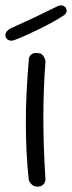

<svg xmlns="http://www.w3.org/2000/svg" viewBox="-48 -694 268 713"><path d="M91 -1Q82 -1 76 -4.5Q70 -8 66 -13Q62 -18 60.5 -21.5Q59 -25 59 -25Q53 -79 50.5 -133Q48 -187 48 -242.5Q48 -298 51 -355.5Q54 -413 59 -474Q59 -474 59.5 -477.5Q60 -481 63 -486Q66 -491 72.5 -494.5Q79 -498 90 -497Q101 -497 107 -492.5Q113 -488 116 -481.5Q119 -475 120 -470.5Q121 -466 121 -466Q117 -415 115 -363Q113 -311 113 -256.5Q113 -202 115 -144.5Q117 -87 121 -26Q121 -26 120 -22Q119 -18 116.5 -13.5Q114 -9 108 -5Q102 -1 91 -1ZM5 -545Q5 -545 1.5 -544Q-2 -543 -7 -543Q-12 -543 -17 -545.5Q-22 -548 -26 -554Q-29 -561 -27.5 -567.5Q-26 -574 -22.5 -578Q-19 -582 -15.5 -584.5Q-12 -587 -12 -587Q37 -609 81.5 -630Q126 -651 168 -672Q168 -672 171 -673Q174 -674 178.5 -674Q183 -674 188 -672Q193 -670 197 -664Q200 -658 199.5 -653Q199 -648 196.5 -644.5Q194 -641 191.5 -639Q189 -637 189 -637Q169 -624 146.5 -611.5Q124 -599 100.5 -587.5Q77 -576 53 -565Q29 -554 5 -545Z"/></svg>

Font: Sour Gummy Black ExtraLight
Style: Regular
Weight: 250
Version: Version 1.000